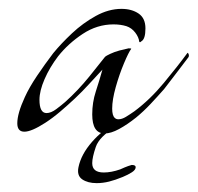

<svg xmlns="http://www.w3.org/2000/svg" viewBox="-20 -292 446 433"><path d="M216 9Q188 9 188 -34Q188 -61 196 -85.5Q204 -110 211 -135Q195 -118 180.5 -102Q166 -86 149 -70Q133 -55 116 -40.5Q99 -26 82 -15Q51 5 35 5Q19 5 19 -14Q19 -36 36 -73Q46 -95 63.5 -121Q81 -147 100 -172Q118 -194 142.5 -217Q167 -240 196 -256Q225 -272 254 -272Q277 -272 292.5 -261.5Q308 -251 308 -228Q308 -204 299 -199Q296 -196 295 -197Q294 -198 294 -198Q293 -208 285 -218.5Q277 -229 265 -233Q252 -237 236 -237Q199 -237 166.5 -215.5Q134 -194 111 -165Q92 -140 80.5 -113.5Q69 -87 69 -67Q69 -37 85 -37Q95 -37 107 -46Q119 -55 127 -62Q156 -88 181.5 -119.5Q207 -151 217 -164Q219 -166 228.5 -170.5Q238 -175 249 -178L270 -183Q276 -183 276 -182Q270 -174 259.5 -149Q249 -124 241 -95.5Q233 -67 233 -47Q233 -31 239 -26Q242 -23 247 -23Q255 -23 264 -28.5Q273 -34 283 -41Q318 -67 349.5 -105Q381 -143 403 -173Q403 -173 405 -171Q407 -166 405 -163Q392 -146 378 -127.5Q364 -109 350 -91Q335 -74 319.5 -57.5Q304 -41 287 -27Q267 -11 248.5 -1Q230 9 216 9ZM198 121Q178 121 165.5 112.5Q153 104 157 85Q163 56 187.5 28Q212 0 237 -10Q240 -11 240 -5Q204 16 196 39.5Q188 63 188 76Q188 97 214 97Q231 97 251 90Q262 85 269 82.5Q276 80 277 80Q286 80 286 85Q286 91 277.5 96.5Q269 102 257 107Q240 114 226 117.5Q212 121 198 121Z"/></svg>

Font: Grey Qo
Style: Regular
Weight: 400
Designer: Robert E. Leuschke
Foundry: Robert E. Leuschke
Version: Version 2.010